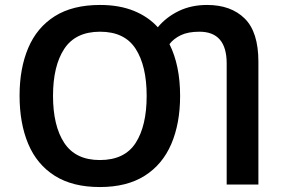

<svg xmlns="http://www.w3.org/2000/svg" viewBox="-20 -745 1150 775"><path d="M707 -358Q707 -247 671.5 -164Q636 -81 564 -35.5Q492 10 383 10Q273 10 201 -35.5Q129 -81 94 -164Q59 -247 59 -359Q59 -469 94 -551.5Q129 -634 201 -679.5Q273 -725 384 -725Q461 -725 519.5 -701.5Q578 -678 617 -635Q651 -676 701.5 -700.5Q752 -725 816 -725Q912 -725 967.5 -670.5Q1023 -616 1023 -496V0H895V-489Q895 -617 785 -617Q739 -617 710 -603Q681 -589 664 -567Q707 -481 707 -358ZM194 -358Q194 -237 239.5 -168Q285 -99 383 -99Q483 -99 527.5 -168Q572 -237 572 -358Q572 -479 527.5 -548Q483 -617 384 -617Q285 -617 239.5 -548Q194 -479 194 -358Z"/></svg>

Font: Noto Sans SemiBold
Style: Regular
Weight: 600
Designer: Monotype Design Team
Foundry: Monotype Imaging Inc.
Version: Version 2.007